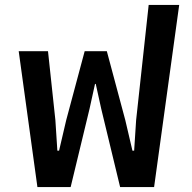

<svg xmlns="http://www.w3.org/2000/svg" viewBox="-20 -760 778 780"><path d="M132 0H267L344 -319L366 -419H369L391 -319L468 0H606L708 -740H584L533 -272L525 -148H518L489 -272L414 -552H324L249 -272L220 -148H213L205 -272L175 -552H56Z"/></svg>

Font: IBM Plex Thai SemiBold
Style: Regular
Weight: 600
Designer: Mike Abbink, Paul van der Laan, Pieter van Rosmalen, Ben Mitchell, Mark Frömberg
Foundry: Bold Monday
Version: Version 1.0